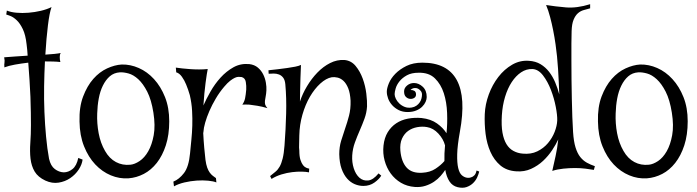

<svg xmlns="http://www.w3.org/2000/svg" viewBox="-55 -850 3308 911"><path d="M247.1 -32.2Q269.5 -32.2 289.1 -47.9Q308.6 -63.5 316.4 -100.6L336.9 -92.8Q334 -69.3 318.4 -45.4Q302.7 -21.5 278.3 -4.9Q253.9 11.7 223.1 16.6Q192.4 21.5 160.2 6.8Q125 -9.8 109.4 -36.1Q93.8 -62.5 89.8 -97.2Q85.9 -131.8 88.9 -172.4Q91.8 -212.9 91.8 -256.8Q91.8 -282.2 91.3 -316.9Q90.8 -351.6 89.4 -390.6Q87.9 -429.7 85 -471.2Q82 -512.7 79.1 -552.7Q45.9 -548.8 16.1 -543.5Q-13.7 -538.1 -34.2 -530.3Q-35.2 -539.1 -34.7 -543.9Q-34.2 -548.8 -33.7 -553.2Q-33.2 -557.6 -33.2 -563Q-33.2 -568.4 -35.2 -578.1Q-11.7 -580.1 17.1 -582Q45.9 -584 76.2 -585.9Q75.2 -599.6 74.2 -612.8Q73.2 -626 71.3 -638.7Q66.4 -684.6 53.2 -711.9Q40 -739.3 24.4 -753.9Q8.8 -768.6 -4.9 -773.9Q-18.6 -779.3 -25.4 -781.2L-22.5 -799.8Q-3.9 -792 23.4 -789.6Q50.8 -787.1 80.6 -789.6Q110.4 -792 139.2 -798.8Q168 -805.7 189.5 -816.4Q179.7 -789.1 172.4 -729.5Q165 -669.9 160.2 -590.8Q210.9 -593.8 233.4 -598.6Q228.5 -592.8 228.5 -579.6Q228.5 -566.4 231.4 -555.7Q214.8 -557.6 196.3 -558.1Q177.7 -558.6 158.2 -558.6Q155.3 -502 154.3 -440.4Q153.3 -378.9 155.8 -318.8Q158.2 -258.8 163.6 -201.7Q168.9 -144.5 177.7 -96.7Q185.5 -62.5 205.1 -47.9Q224.6 -33.2 247.1 -32.2Z M522.5 -543.9Q563.5 -544.9 603.5 -527.3Q643.6 -509.8 675.8 -474.6Q708 -439.5 728 -389.2Q748 -338.9 748 -274.4Q748 -210 731.9 -160.6Q715.8 -111.3 689 -77.1Q662.1 -43 627.4 -24.9Q592.8 -6.8 554.7 -3.9Q511.7 -1 470.7 -18.1Q429.7 -35.2 397 -69.8Q364.3 -104.5 343.8 -155.8Q323.2 -207 322.3 -273.4Q320.3 -341.8 339.4 -392.1Q358.4 -442.4 387.7 -475.6Q417 -508.8 453.1 -525.4Q489.3 -542 522.5 -543.9ZM563.5 -68.4Q584 -70.3 607.4 -85.9Q630.9 -101.6 648.4 -132.3Q666 -163.1 674.3 -208.5Q682.6 -253.9 672.9 -315.4Q663.1 -377 643.6 -415Q624 -453.1 601.1 -474.1Q578.1 -495.1 554.7 -501.5Q531.2 -507.8 513.7 -506.8Q485.4 -504.9 465.8 -487.8Q446.3 -470.7 433.1 -443.8Q419.9 -417 413.6 -382.8Q407.2 -348.6 406.2 -311.5Q404.3 -264.6 413.1 -217.8Q421.9 -170.9 443.4 -133.8Q463.9 -97.7 495.1 -81.1Q526.4 -64.5 563.5 -68.4Z M1209 -420.9Q1208 -404.3 1205.6 -392.6Q1203.1 -380.9 1202.1 -371.6Q1201.2 -362.3 1203.1 -354.5Q1205.1 -346.7 1213.9 -336.9Q1187.5 -344.7 1166 -348.1Q1144.5 -351.6 1127.9 -353.5Q1109.4 -354.5 1094.7 -353.5Q1104.5 -367.2 1107.9 -383.8Q1111.3 -400.4 1113.3 -424.8Q1114.3 -442.4 1111.3 -460.9Q1108.4 -479.5 1091.8 -484.4Q1085 -485.4 1077.1 -485.4Q1069.3 -485.4 1059.6 -481Q1049.8 -476.6 1037.1 -466.8Q1024.4 -457 1008.8 -438.5Q986.3 -412.1 968.8 -382.3Q951.2 -352.5 938.5 -323.2Q925.8 -293.9 918.5 -268.1Q911.1 -242.2 910.2 -223.6Q910.2 -220.7 909.2 -219.7Q911.1 -181.6 914.1 -148.4Q917 -115.2 919.9 -91.8Q922.9 -69.3 928.2 -54.7Q933.6 -40 940.4 -30.8Q947.3 -21.5 955.1 -15.6Q962.9 -9.8 969.7 -4.9L971.7 15.6Q958 9.8 932.6 7.3Q907.2 4.9 878.4 6.8Q849.6 8.8 820.3 15.6Q791 22.5 770.5 34.2L767.6 11.7Q794.9 1 817.9 -28.8Q840.8 -58.6 846.7 -122.1Q849.6 -153.3 853 -186.5Q856.4 -219.7 857.4 -253.9Q858.4 -288.1 856.4 -324.2Q854.5 -360.4 845.7 -398.4Q837.9 -425.8 828.1 -449.2Q820.3 -468.8 808.1 -485.8Q795.9 -502.9 781.2 -506.8L779.3 -529.3Q791 -527.3 809.1 -525.4Q827.1 -523.4 847.7 -522Q868.2 -520.5 889.6 -520.5Q911.1 -520.5 930.7 -522.5Q926.8 -504.9 920.4 -457Q914.1 -409.2 910.2 -349.6Q922.9 -378.9 943.4 -415Q963.9 -451.2 991.2 -481.4Q1018.6 -511.7 1052.7 -530.8Q1086.9 -549.8 1127.9 -545.9Q1152.3 -543 1168.5 -529.3Q1184.6 -515.6 1193.8 -497.1Q1203.1 -478.5 1206.5 -458Q1210 -437.5 1209 -420.9Z M1368.2 -368.2Q1379.9 -404.3 1401.4 -440.4Q1422.9 -476.6 1450.7 -505.4Q1478.5 -534.2 1511.2 -550.8Q1543.9 -567.4 1579.1 -565.4Q1611.3 -562.5 1632.3 -537.1Q1653.3 -511.7 1666 -477.1Q1678.7 -442.4 1683.1 -405.8Q1687.5 -369.1 1686.5 -344.7Q1684.6 -314.5 1674.3 -286.6Q1664.1 -258.8 1651.9 -231Q1639.6 -203.1 1628.9 -173.8Q1618.2 -144.5 1616.2 -112.3Q1614.3 -80.1 1623.5 -51.3Q1632.8 -22.5 1650.4 -6.8Q1668 8.8 1691.9 6.3Q1715.8 3.9 1741.2 -27.3L1753.9 -16.6Q1744.1 0 1721.7 16.1Q1699.2 32.2 1668.9 32.2Q1648.4 32.2 1628.4 23.9Q1608.4 15.6 1592.3 -2.4Q1576.2 -20.5 1565.9 -48.8Q1555.7 -77.1 1554.7 -118.2Q1554.7 -152.3 1563.5 -181.6Q1572.3 -210.9 1582.5 -240.2Q1592.8 -269.5 1601.1 -301.3Q1609.4 -333 1608.4 -372.1Q1606.4 -408.2 1597.2 -431.2Q1587.9 -454.1 1574.7 -466.3Q1561.5 -478.5 1546.4 -481.9Q1531.2 -485.4 1518.6 -483.4Q1492.2 -478.5 1464.8 -453.6Q1437.5 -428.7 1415.5 -391.1Q1393.6 -353.5 1379.9 -305.7Q1366.2 -257.8 1365.2 -208V-210Q1365.2 -185.5 1364.3 -167Q1363.3 -148.4 1365.2 -135.7Q1365.2 -107.4 1370.6 -91.3Q1376 -75.2 1382.8 -66.4Q1389.6 -57.6 1397.9 -54.2Q1406.2 -50.8 1412.1 -49.8L1411.1 -32.2Q1397.5 -35.2 1376.5 -35.6Q1355.5 -36.1 1331.1 -33.2Q1306.6 -30.3 1280.8 -22.5Q1254.9 -14.6 1233.4 -1L1226.6 -14.6Q1241.2 -26.4 1252.4 -35.6Q1263.7 -44.9 1272 -59.6Q1280.3 -74.2 1286.1 -97.7Q1292 -121.1 1294.9 -159.2Q1300.8 -236.3 1302.7 -311Q1304.7 -385.7 1298.8 -450.2Q1296.9 -470.7 1288.6 -481.4Q1280.3 -492.2 1268.6 -496.6Q1256.8 -501 1244.1 -501Q1231.4 -501 1219.7 -500L1218.8 -516.6Q1240.2 -518.6 1263.2 -521.5Q1286.1 -524.4 1307.6 -527.3Q1329.1 -530.3 1346.2 -533.7Q1363.3 -537.1 1373 -542Q1371.1 -510.7 1370.6 -480Q1370.1 -449.2 1369.1 -423.8Q1368.2 -394.5 1368.2 -368.2Z M2218.8 -36.1Q2215.8 -23.4 2209 -8.3Q2202.1 6.8 2189.5 19Q2176.8 31.2 2158.7 37.6Q2140.6 43.9 2116.2 38.1Q2091.8 32.2 2077.6 10.7Q2063.5 -10.7 2057.6 -43.9Q2048.8 -30.3 2035.6 -15.1Q2022.5 0 2004.4 12.2Q1986.3 24.4 1963.4 31.7Q1940.4 39.1 1913.1 37.1Q1876 34.2 1847.2 17.1Q1818.4 0 1798.8 -26.9Q1779.3 -53.7 1770 -87.9Q1760.7 -122.1 1764.6 -159.2Q1768.6 -196.3 1784.7 -222.7Q1800.8 -249 1825.2 -265.1Q1849.6 -281.2 1880.9 -287.1Q1912.1 -293 1945.3 -290Q1989.3 -285.2 2018.6 -264.2Q2047.9 -243.2 2063.5 -217.8Q2068.4 -262.7 2066.4 -314Q2064.5 -365.2 2050.8 -407.7Q2037.1 -450.2 2008.8 -478Q1980.5 -505.9 1931.6 -504.9Q1897.5 -504.9 1875.5 -492.7Q1853.5 -480.5 1840.3 -463.9Q1827.1 -447.3 1822.3 -430.2Q1817.4 -413.1 1817.4 -403.3Q1817.4 -393.6 1823.2 -381.3Q1829.1 -369.1 1839.8 -358.9Q1850.6 -348.6 1865.2 -342.8Q1879.9 -336.9 1898.4 -339.8Q1911.1 -341.8 1920.9 -348.6Q1930.7 -355.5 1936.5 -364.3Q1942.4 -373 1944.8 -382.8Q1947.3 -392.6 1947.3 -401.4Q1947.3 -411.1 1941.4 -418.5Q1935.5 -425.8 1927.7 -429.7Q1919.9 -433.6 1910.2 -432.1Q1900.4 -430.7 1892.6 -422.9Q1901.4 -423.8 1910.2 -419.4Q1918.9 -415 1918.9 -401.4Q1918.9 -390.6 1910.2 -385.3Q1901.4 -379.9 1890.6 -380.9Q1879.9 -381.8 1871.1 -390.1Q1862.3 -398.4 1862.3 -416Q1862.3 -432.6 1876.5 -444.3Q1890.6 -456.1 1909.2 -456.1Q1931.6 -456.1 1950.7 -438.5Q1969.7 -420.9 1969.7 -389.6Q1969.7 -378.9 1964.4 -366.7Q1959 -354.5 1948.2 -343.8Q1937.5 -333 1919.9 -325.7Q1902.3 -318.4 1878.9 -318.4Q1855.5 -318.4 1836.9 -327.6Q1818.4 -336.9 1805.7 -351.1Q1793 -365.2 1786.6 -382.3Q1780.3 -399.4 1780.3 -415Q1780.3 -430.7 1790 -454.6Q1799.8 -478.5 1820.8 -500Q1841.8 -521.5 1873.5 -537.1Q1905.3 -552.7 1949.2 -552.7Q2067.4 -552.7 2112.3 -470.2Q2157.2 -387.7 2127 -224.6Q2115.2 -159.2 2114.3 -118.2Q2113.3 -77.1 2119.1 -52.7Q2125 -28.3 2136.2 -18.6Q2147.5 -8.8 2160.2 -6.8Q2170.9 -4.9 2180.7 -8.8Q2188.5 -10.7 2195.8 -18.1Q2203.1 -25.4 2206.1 -41ZM2053.7 -85.9Q2052.7 -121.1 2056.6 -160.2Q2048.8 -190.4 2024.9 -216.3Q2001 -242.2 1970.7 -247.1Q1948.2 -251 1924.3 -246.6Q1900.4 -242.2 1881.8 -229Q1863.3 -215.8 1852.5 -192.4Q1841.8 -168.9 1844.7 -134.8Q1849.6 -82 1874.5 -54.7Q1899.4 -27.3 1948.2 -30.3Q1985.4 -32.2 2011.2 -49.3Q2037.1 -66.4 2053.7 -85.9Z M2245.1 -308.6Q2247.1 -355.5 2264.2 -401.9Q2281.2 -448.2 2309.6 -484.9Q2337.9 -521.5 2375 -543Q2412.1 -564.5 2454.1 -561.5Q2486.3 -559.6 2509.8 -545.4Q2533.2 -531.2 2550.3 -509.3Q2567.4 -487.3 2579.1 -459.5Q2590.8 -431.6 2598.6 -402.3Q2596.7 -461.9 2592.8 -523.4Q2588.9 -585 2581.1 -638.7Q2576.2 -673.8 2569.3 -708Q2563.5 -737.3 2555.2 -769Q2546.9 -800.8 2536.1 -826.2Q2579.1 -819.3 2630.4 -814.9Q2681.6 -810.5 2745.1 -830.1V-810.5Q2730.5 -806.6 2714.8 -802.2Q2699.2 -797.9 2687 -787.1Q2674.8 -776.4 2666.5 -756.3Q2658.2 -736.3 2657.2 -702.1Q2656.2 -678.7 2656.2 -643.1Q2656.2 -607.4 2656.2 -564Q2656.2 -520.5 2656.7 -473.1Q2657.2 -425.8 2658.2 -380.4Q2659.2 -335 2660.6 -294.4Q2662.1 -253.9 2664.1 -223.6Q2667 -178.7 2675.8 -150.4Q2684.6 -122.1 2698.2 -105Q2711.9 -87.9 2729.5 -78.1Q2747.1 -68.4 2767.6 -61.5L2762.7 -43.9Q2746.1 -46.9 2722.7 -49.8Q2699.2 -52.7 2672.9 -52.7Q2646.5 -52.7 2618.2 -49.8Q2589.8 -46.9 2565.4 -39.1Q2573.2 -75.2 2581.1 -109.4Q2588.9 -143.6 2593.8 -188.5Q2583 -165 2564.9 -137.7Q2546.9 -110.4 2522 -86.9Q2497.1 -63.5 2464.8 -48.8Q2432.6 -34.2 2394.5 -37.1Q2348.6 -40 2318.8 -65.4Q2289.1 -90.8 2272 -129.4Q2254.9 -168 2249 -214.8Q2243.2 -261.7 2245.1 -308.6ZM2470.7 -522.5Q2442.4 -523.4 2417.5 -506.8Q2392.6 -490.2 2373 -460.4Q2353.5 -430.7 2341.3 -390.1Q2329.1 -349.6 2326.2 -302.7Q2323.2 -253.9 2329.1 -220.7Q2335 -187.5 2348.1 -166Q2361.3 -144.5 2381.3 -133.8Q2401.4 -123 2424.8 -121.1Q2463.9 -117.2 2494.1 -131.8Q2524.4 -146.5 2544.9 -170.9Q2565.4 -195.3 2576.7 -224.1Q2587.9 -252.9 2588.9 -278.3Q2589.8 -302.7 2582 -343.3Q2574.2 -383.8 2559.1 -423.3Q2543.9 -462.9 2521.5 -492.2Q2499 -521.5 2470.7 -522.5Z M2982.4 -543.9Q3023.4 -544.9 3063.5 -527.3Q3103.5 -509.8 3135.7 -474.6Q3168 -439.5 3188 -389.2Q3208 -338.9 3208 -274.4Q3208 -210 3191.9 -160.6Q3175.8 -111.3 3148.9 -77.1Q3122.1 -43 3087.4 -24.9Q3052.7 -6.8 3014.6 -3.9Q2971.7 -1 2930.7 -18.1Q2889.6 -35.2 2856.9 -69.8Q2824.2 -104.5 2803.7 -155.8Q2783.2 -207 2782.2 -273.4Q2780.3 -341.8 2799.3 -392.1Q2818.4 -442.4 2847.7 -475.6Q2877 -508.8 2913.1 -525.4Q2949.2 -542 2982.4 -543.9ZM3023.4 -68.4Q3043.9 -70.3 3067.4 -85.9Q3090.8 -101.6 3108.4 -132.3Q3126 -163.1 3134.3 -208.5Q3142.6 -253.9 3132.8 -315.4Q3123 -377 3103.5 -415Q3084 -453.1 3061 -474.1Q3038.1 -495.1 3014.6 -501.5Q2991.2 -507.8 2973.6 -506.8Q2945.3 -504.9 2925.8 -487.8Q2906.2 -470.7 2893.1 -443.8Q2879.9 -417 2873.5 -382.8Q2867.2 -348.6 2866.2 -311.5Q2864.3 -264.6 2873 -217.8Q2881.8 -170.9 2903.3 -133.8Q2923.8 -97.7 2955.1 -81.1Q2986.3 -64.5 3023.4 -68.4Z"/></svg>

Font: Mystery Quest
Style: Regular
Weight: 400
Designer: Squid
Foundry: Font Diner, Inc DBA Sideshow
Version: Version 1.000